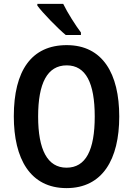

<svg xmlns="http://www.w3.org/2000/svg" viewBox="-20 -1023 683 987"><path d="M305 -1003H172V-994C200 -956 277 -877 318 -843H396V-856C370 -890 326 -959 305 -1003ZM593 -424C593 -644 508 -791 323 -791C142 -791 51 -660 51 -425C51 -207 135 -56 322 -56C507 -56 593 -204 593 -424ZM176 -424C176 -595 223 -687 323 -687C421 -687 467 -597 467 -424C467 -251 421 -161 322 -161C224 -161 176 -253 176 -424Z"/></svg>

Font: Noto Sans Malayalam UI Condensed SemiBold
Style: Regular
Weight: 600
Width: 3
Designer: Jelle Bosma - Monotype Design Team
Foundry: Monotype Imaging Inc.
Version: Version 2.104